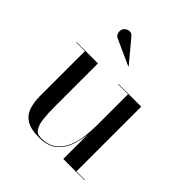

<svg xmlns="http://www.w3.org/2000/svg" viewBox="-189 -817 959 959"><g transform="rotate(45 290.0 -338.0)"><path d="M163 -618.5Q150.5 -624 146.5 -639.5Q142.5 -655 149.5 -667.5Q157 -680 174.5 -685Q192 -690 205.5 -673L301.5 -558L300 -556.5ZM488 -2.5H548V0H397.5V-171Q393 -127.5 378.2 -86Q363.5 -44.5 329.5 -17.2Q295.5 10 234.5 10Q176 10 145.5 -9.8Q115 -29.5 104 -63.5Q93 -97.5 93 -141V-457.5H32V-460H182.5V-152Q182.5 -110 186 -74.2Q189.5 -38.5 202.5 -16.8Q215.5 5 243.5 5Q296.5 5 327.5 -19.8Q358.5 -44.5 373.5 -82.5Q388.5 -120.5 393 -162Q397.5 -203.5 397.5 -237V-457.5H327.5V-460H488Z"/></g></svg>

Font: Bodoni* 72pt
Style: Regular
Weight: 400
Version: Version 2.3